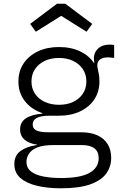

<svg xmlns="http://www.w3.org/2000/svg" viewBox="-20 -796 666 1037"><path d="M308 221Q238 221 181.2 207.8Q124.5 194.5 91 166Q57.5 137.5 57.5 90.5Q57.5 43.5 91.2 19.2Q125 -5 178.5 -12.5V-21L267.5 -12.5Q212 -12.5 180.5 0.8Q149 14 136 34.8Q123 55.5 123 77.5Q123 111.5 148 130.5Q173 149.5 215.2 157.5Q257.5 165.5 310 165.5Q415.5 165.5 464.2 137.2Q513 109 513 58.5Q513 -12.5 421 -12.5H217Q157 -12.5 122.8 -34.2Q88.5 -56 88.5 -97Q88.5 -136 119.5 -156.8Q150.5 -177.5 208 -182V-197L299 -171H244.5Q201.5 -171 179 -159.2Q156.5 -147.5 156.5 -123.5Q156.5 -101 177.2 -91.2Q198 -81.5 240 -81.5H419Q470.5 -81.5 506.8 -64.8Q543 -48 561.8 -17Q580.5 14 580.5 57Q580.5 103 554.5 140.2Q528.5 177.5 468.8 199.2Q409 221 308 221ZM299 -171Q235.5 -171 186 -194Q136.5 -217 108 -258.5Q79.5 -300 79.5 -356Q79.5 -412 107.8 -453.8Q136 -495.5 185.2 -518.8Q234.5 -542 299 -542Q364.5 -542 414.8 -517.5Q465 -493 491.5 -449.5Q504.5 -429.5 510.8 -406.2Q517 -383 517 -356Q517 -300 489 -258.5Q461 -217 411.8 -194Q362.5 -171 299 -171ZM299 -230Q341.5 -230 374.8 -245.5Q408 -261 427.2 -289.5Q446.5 -318 446.5 -356Q446.5 -394 427.2 -422.8Q408 -451.5 374.8 -467.2Q341.5 -483 299 -483Q255.5 -483 222 -467.2Q188.5 -451.5 169.2 -422.8Q150 -394 150 -356Q150 -318 169.2 -289.5Q188.5 -261 222.2 -245.5Q256 -230 299 -230ZM517 -356 492 -414.5 470 -450.5 490 -458.5Q488.5 -463.5 487.8 -468.8Q487 -474 487 -480Q487 -501 497 -518Q507 -535 526 -545Q545 -555 572.5 -555Q579.5 -555 585.2 -554.5Q591 -554 596.5 -552.5V-483Q587 -484.5 579 -485.2Q571 -486 563 -486Q542 -486 529.2 -480Q516.5 -474 511 -464.8Q505.5 -455.5 505.5 -444.5Q505.5 -434 508.5 -421.8Q511.5 -409.5 514.2 -393.5Q517 -377.5 517 -356ZM332.5 -776 478 -667 447.5 -624.5 310.5 -710.5 173.5 -624.5 143 -667 288 -776Z"/></svg>

Font: Hepta Slab
Style: Regular
Weight: 400
Designer: Michael LaGattuta
Foundry: Michael LaGattuta
Version: Version 1.100